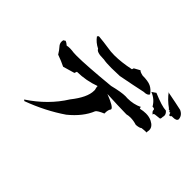

<svg xmlns="http://www.w3.org/2000/svg" viewBox="-130 -940 1180 1180"><g transform="rotate(45 460.5 -350.0)"><path d="M171 -16 163 -22Q290 -106 362 -222Q429 -306 429 -364V-372Q424 -388 424 -397V-400Q351 -373 272 -372L266 -356Q201 -338 190 -334Q158 -350 116 -365Q100 -391 87 -405Q74 -419 74 -436Q74 -443 76 -450L88 -457L86 -459Q101 -453 114 -441Q123 -444 140 -444L158 -443Q172 -440 203 -440Q284 -440 482 -459Q554 -477 590 -477Q600 -477 607 -476Q659 -476 703 -497L701 -499V-498Q701 -496 706 -485Q731 -491 753 -491Q782 -491 804 -480Q840 -462 840 -433V-431Q838 -421 838 -415Q838 -410 840 -410L842 -411H835Q820 -411 797 -408Q790 -400 759 -397Q730 -406 704 -406Q687 -406 672 -402Q600 -403 501 -408Q584 -376 584 -358L583 -355Q573 -342 573 -318V-310Q532 -293 523 -280Q493 -205 412 -139Q304 -65 171 -16ZM789 -514Q771 -526 771 -537V-540Q770 -549 755 -549H752Q729 -590 683 -608L709 -626Q791 -591 827 -590Q843 -577 843 -561Q843 -555 841 -549Q841 -531 835 -529.5Q829 -528 795 -525Q787 -522 787 -518Q787 -516 789 -514ZM405 -538Q359 -538 335 -543H330Q272 -543 264 -564Q227 -582 205 -613L213 -622Q259 -618 304 -611Q331 -606 363 -606Q423 -606 500 -622L504 -634Q520 -642 542 -655Q547 -647 574 -641Q622 -641 646 -629.5Q670 -618 688 -592Q682 -575 650 -575Q577 -559 477 -540Q436 -538 405 -538ZM866 -583Q860 -583 856 -600L851 -599Q845 -599 844 -606Q832 -607 832 -611V-612Q787 -644 758 -684V-681Q842 -665 886 -655Q919 -640 921 -608Q919 -591 887 -591H877Q871 -583 866 -583Z"/></g></svg>

Font: Xiangcui Kesong Xiangcui Kesong
Style: Regular
Weight: 400
Version: Version 1.501;March 28, 2024;FontCreator 14.0.0.2814 64-bit